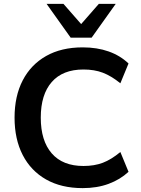

<svg xmlns="http://www.w3.org/2000/svg" viewBox="-20 -959 725 989"><path d="M406 10Q296 10 217.5 -34.5Q139 -79 97 -160.5Q55 -242 55 -353Q55 -464 97 -545Q139 -626 217.5 -670.5Q296 -715 406 -715Q480 -715 539.5 -694Q599 -673 642 -632L600 -530Q553 -568 509.5 -584.5Q466 -601 410 -601Q303 -601 246.5 -536.5Q190 -472 190 -353Q190 -234 246.5 -169Q303 -104 410 -104Q466 -104 509.5 -120.5Q553 -137 600 -176L642 -74Q599 -34 539.5 -12Q480 10 406 10ZM344 -765 220 -939H307L398 -835L489 -939H576L452 -765Z"/></svg>

Font: Mulish ExtraLight
Style: Bold
Weight: 700
Version: Version 3.603